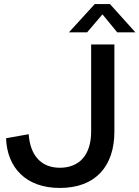

<svg xmlns="http://www.w3.org/2000/svg" viewBox="-20 -920 690 950"><path d="M546 -269V-700H431V-269C431 -156 375 -90 276 -90C182 -90 129 -153 122 -256L10 -236C15 -91 108 10 276 10C454 10 546 -99 546 -269ZM524 -900H449L321 -760H411L487 -849L560 -760H650Z"/></svg>

Font: Gully Medium
Style: Regular
Weight: 500
Designer: jaikishan Patel
Foundry: MagicType
Version: Version 1.000;Glyphs 3.2 (3242)